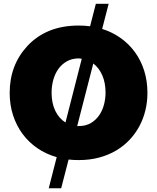

<svg xmlns="http://www.w3.org/2000/svg" viewBox="-20 -839 839 1025"><path d="M399.9 -702.6Q415.5 -702.6 430.9 -701.7Q446.3 -700.7 460.9 -698.7L491.7 -818.8H560.1L525.4 -684.6Q579.6 -667.5 624 -636Q668.5 -604.5 700.4 -560.5Q732.4 -516.6 749.8 -461.7Q767.1 -406.7 767.1 -342.8Q767.1 -295.4 756.3 -250.5Q745.6 -205.6 724.4 -165.8Q703.1 -126 671.9 -92.8Q640.6 -59.6 599.9 -35.4Q559.1 -11.2 509 2.2Q459 15.6 399.9 15.6Q371.6 15.6 346.2 12.7L306.6 166H240.2L282.7 0Q226.1 -16.1 179.9 -47.6Q133.8 -79.1 100.8 -123.5Q67.9 -168 49.8 -223.4Q31.7 -278.8 31.7 -342.8Q31.7 -491.7 126.5 -593.8Q228 -702.6 399.9 -702.6ZM416.5 -525.4Q416 -525.4 411.9 -525.9Q407.7 -526.4 399.9 -527.3Q363.8 -526.9 336.7 -511.5Q309.6 -496.1 291.5 -470.7Q273.4 -445.3 264.4 -412.4Q255.4 -379.4 255.4 -343.8Q255.4 -289.1 274.9 -248Q294.4 -207 329.6 -185.1ZM399.9 -166Q438.5 -166 465.6 -182.4Q492.7 -198.7 510 -224.4Q527.3 -250 535.4 -281.5Q543.5 -313 543.5 -343.8Q543.5 -397 526.1 -436.8Q508.8 -476.6 478 -500L392.1 -166Z"/></svg>

Font: Paytone One
Style: Regular
Weight: 400
Designer: vernon adams
Foundry: vernon adams
Version: 1.000